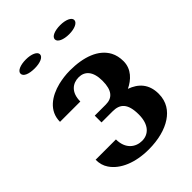

<svg xmlns="http://www.w3.org/2000/svg" viewBox="-214 -830 942 942"><g transform="rotate(-45 256.5 -359.5)"><path d="M34 -139C34 -113 40 -92 53 -73C88 -21 162 10 254 10C321 10 378 -5 418 -32C454 -56 482 -93 482 -149C482 -217 445 -254 392 -273C434 -293 473 -329 473 -384C473 -409 468 -431 458 -450C425 -511 349 -538 254 -538C225 -538 198 -534 172 -528C104 -511 42 -470 42 -394H183C183 -458 220 -484 261 -484C303 -484 332 -455 332 -389C332 -322 306 -295 261 -295H184V-248H261C311 -248 341 -224 341 -146C341 -76 306 -43 261 -43C218 -43 175 -72 175 -139ZM72 -698C72 -678 101 -667 140 -667C178 -667 207 -679 207 -698C207 -716 178 -729 140 -729C102 -729 72 -717 72 -698ZM310 -698C310 -679 339 -666 378 -666C416 -666 445 -679 445 -698C445 -716 416 -729 378 -729C340 -729 310 -717 310 -698Z"/></g></svg>

Font: Aerodynamic
Style: Regular
Weight: 500
Designer: Google
Version: Version 2.000980; 2014